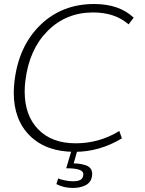

<svg xmlns="http://www.w3.org/2000/svg" viewBox="-20 -743 718 953"><path d="M437.5 119.6Q437.5 140.1 428.5 154.8Q419.4 169.4 404.1 176.8Q388.7 184.1 373.3 187Q357.9 189.9 340.8 189.9Q297.9 189.9 259.8 170.9L269 142.6Q278.8 147.5 300.8 152.1Q322.8 156.7 341.3 156.7Q369.6 156.7 381.6 148.2Q393.6 139.6 393.6 121.1Q393.6 92.3 311.5 92.3H308.6L336.9 -2.4H365.7L345.7 67.9Q363.8 68.4 376.5 70.3Q389.2 72.3 404.8 77.1Q420.4 82 429 92.8Q437.5 103.5 437.5 119.6ZM350.6 10.7Q210 10.7 129.2 -68.4Q48.3 -147.5 48.3 -283.2Q48.3 -309.6 52.2 -342.3Q73.7 -516.1 180.9 -619.6Q288.1 -723.1 447.3 -723.1Q571.8 -723.1 643.6 -655.3L618.2 -622.1Q550.3 -681.2 442.4 -681.2Q307.6 -681.2 216.1 -589.1Q124.5 -497.1 106 -342.3Q102.5 -316.4 102.5 -288.6Q102.5 -169.9 169.9 -100.8Q237.3 -31.7 355.5 -31.7Q472.7 -31.7 572.3 -92.8L585 -56.2Q473.6 10.7 350.6 10.7Z"/></svg>

Font: Muli
Style: ExtraLightItalic
Weight: 200
Italic angle: -7°
Designer: Vernon Adams
Foundry: newtypography
Version: Version 2.0; ttfautohint (v1.00rc1.2-2d82) -l 8 -r 50 -G 200